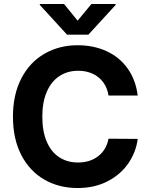

<svg xmlns="http://www.w3.org/2000/svg" viewBox="-20 -947 764 977"><path d="M377.9 -586.9Q322.8 -586.9 281.5 -559.3Q240.2 -531.7 217.8 -479.2Q195.3 -426.8 195.3 -353.5Q195.3 -278.8 217.8 -226.3Q240.2 -173.8 281.2 -147Q322.3 -120.1 377 -120.1Q438 -120.1 479.7 -152.3Q521.5 -184.6 532.2 -241.2L680.7 -240.2Q672.4 -173.3 633.3 -116.2Q594.2 -59.1 527.8 -24.7Q461.4 9.8 375 9.8Q279.8 9.8 205.1 -33.4Q130.4 -76.7 88.1 -158.7Q45.9 -240.7 45.9 -353.5Q45.9 -465.8 88.6 -548.1Q131.3 -630.4 206.3 -673.6Q281.2 -716.8 375 -716.8Q456.5 -716.8 522.5 -686.5Q588.4 -656.2 629.6 -598.4Q670.9 -540.5 680.7 -460.9H532.2Q526.4 -499.5 505.4 -528.1Q484.4 -556.6 451.7 -571.8Q418.9 -586.9 377.9 -586.9ZM375 -841.8 445.3 -926.8H568.4V-921.9L429.7 -770.5H321.3L182.6 -921.9V-926.8H305.7Z"/></svg>

Font: WEMIX Pretendard
Style: Bold
Weight: 700
Designer: Base glyphs from Inter by Rasmus Andersson; Hangeul glyphs from Noto Sans CJK(Source Han Sans) by Jang Soo-young and Kan
Foundry: Kil Hyung-jin
Version: Version 1.000